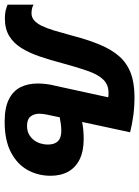

<svg xmlns="http://www.w3.org/2000/svg" viewBox="58 -689 604 834"><g transform="rotate(90 360.0 -272.0)"><path d="M471.7 9.8Q411.6 9.8 375 -8.3Q338.4 -26.4 322 -58.6Q305.7 -90.8 305.7 -134.3Q305.7 -151.4 308.1 -171.4Q310.5 -191.4 316.4 -213.9L365.7 -439.9Q361.3 -440.9 356.2 -441.2Q351.1 -441.4 346.2 -441.4Q311 -441.4 289.1 -418.9Q267.1 -396.5 251.5 -352.3Q235.8 -308.1 218.3 -243.2Q204.1 -189.5 188.7 -143.8Q173.3 -98.1 152.1 -63.7Q130.9 -29.3 99.9 -10.3Q68.8 8.8 23.4 8.8Q3.9 8.8 -9 5.9Q-22 2.9 -36.6 -2.9V-115.7Q-27.8 -110.4 -17.6 -108.6Q-7.3 -106.9 0.5 -106.9Q18.1 -106.9 31.2 -118.2Q44.4 -129.4 55.2 -151.4Q65.9 -173.3 75.7 -205.6Q85.4 -237.8 96.7 -279.8Q115.2 -351.1 136.7 -402.8Q158.2 -454.6 187.7 -488Q217.3 -521.5 260.3 -537.8Q303.2 -554.2 364.7 -554.2Q406.7 -554.2 444.8 -549.1Q482.9 -543.9 517.6 -535.2L472.7 -326.7Q486.8 -329.6 505.4 -331.5Q523.9 -333.5 546.9 -333.5Q599.1 -333.5 634.8 -316.2Q670.4 -298.8 688.5 -266.6Q706.5 -234.4 706.5 -189.5Q706.5 -135.3 681.4 -89.8Q656.2 -44.4 604.2 -17.3Q552.2 9.8 471.7 9.8ZM490.2 -87.4Q510.3 -87.4 525.1 -95.2Q540 -103 550.3 -115.7Q560.5 -128.4 565.7 -144.5Q570.8 -160.6 570.8 -177.7Q570.8 -196.3 564.7 -209.5Q558.6 -222.7 545.4 -229.5Q532.2 -236.3 510.3 -236.3Q498 -236.3 483.2 -234.4Q468.3 -232.4 452.6 -229.5Q443.8 -190.4 440.4 -171.4Q437 -152.3 437 -140.6Q437 -117.7 449.2 -102.5Q461.4 -87.4 490.2 -87.4Z"/></g></svg>

Font: Open Sans SemiCondensed
Style: Bold Italic
Weight: 700
Width: 4
Italic angle: -12°
Designer: Monotype Design Team
Foundry: Monotype Imaging Inc.
Version: Version 3.003